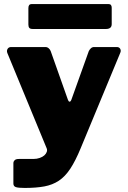

<svg xmlns="http://www.w3.org/2000/svg" viewBox="-20 -762 629 947"><path d="M102 165Q71 165 58.5 161Q46 157 46 143V41Q46 35 52 28.5Q58 22 74 22H145Q162 22 176 17Q190 12 198.5 4.5Q207 -3 210.5 -12.5Q214 -22 210 -31L16 -501Q12 -512 17.5 -521Q23 -530 35 -530H204Q213 -530 220 -524Q227 -518 230 -510L315 -270Q318 -261 323 -260.5Q328 -260 332 -270L418 -510Q422 -518 428.5 -524Q435 -530 444 -530H556Q568 -530 573 -521Q578 -512 573 -501L378 -31Q352 32 326.5 70.5Q301 109 270 129.5Q239 150 198.5 157.5Q158 165 102 165ZM531 -724V-643Q531 -619 502 -619H142Q129 -619 124.5 -624.5Q120 -630 120 -641V-722Q120 -742 136 -742H515Q531 -742 531 -724Z"/></svg>

Font: Libre Franklin Black
Style: Regular
Weight: 900
Designer: Pablo Impallari, Rodrigo Fuenzalida, Nhung Nguyen
Foundry: Impallari Type
Version: Version 3.000